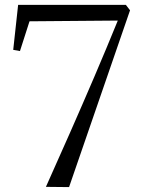

<svg xmlns="http://www.w3.org/2000/svg" viewBox="-20 -763 576 784"><path d="M262 1 167.5 0Q216.5 -109 266.5 -222.5Q316.5 -336 365.8 -451Q415 -566 461 -679L100.5 -676L61.5 -554.5L34 -559.5L54 -743H494L511 -721Z"/></svg>

Font: Merriweather 120pt Light
Style: Regular
Weight: 300
Version: Version 2.100